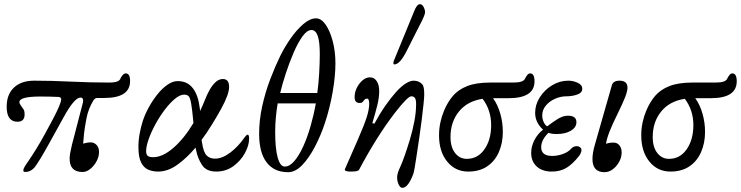

<svg xmlns="http://www.w3.org/2000/svg" viewBox="-20 -812 3554 921"><path d="M102 13Q88 13 93 -1Q98 -15 120 -45Q135 -67 155 -99.5Q175 -132 195 -168.5Q215 -205 233 -239Q251 -273 262 -298Q273 -324 273.5 -335Q274 -346 260 -347Q239 -348 217 -348.5Q195 -349 174 -349Q73 -349 73 -322Q73 -317 76.5 -311.5Q80 -306 84 -300Q88 -295 93 -287.5Q98 -280 98 -263Q98 -228 64 -228Q12 -228 12 -300Q12 -359 47 -392Q82 -425 144 -425Q229 -425 320.5 -420.5Q412 -416 503 -416Q529 -416 542 -421Q555 -426 558 -436Q562 -445 569 -452.5Q576 -460 583 -460Q604 -460 604 -423Q604 -342 480 -342H447Q440 -342 436 -339Q432 -336 429 -332Q403 -289 395 -245Q386 -199 383 -170.5Q380 -142 379 -123Q385 -125 395 -127Q405 -129 416 -129Q431 -129 443 -117Q455 -105 455 -83Q455 -60 443 -38Q431 -16 413 -1.5Q395 13 376 13Q314 13 314 -51Q314 -62 316.5 -77Q319 -92 325 -117L378 -321Q382 -344 366 -344Q337 -344 286 -251L218 -128Q191 -79 172.5 -49Q154 -19 145 -8Q135 3 124 8Q113 13 102 13Z M738 11Q713 11 691.5 2Q670 -7 657 -32.5Q644 -58 644 -107Q644 -139 650 -171.5Q656 -204 665 -232Q676 -265 694.5 -298.5Q713 -332 736 -360.5Q759 -389 784 -406Q809 -423 832 -423Q879 -423 905 -389Q931 -355 938 -295Q939 -289 940 -280Q953 -307 964 -335Q972 -356 984.5 -379Q997 -402 1013.5 -417.5Q1030 -433 1049 -433Q1079 -433 1079 -395Q1079 -360 1042 -292Q1021 -254 997 -215Q973 -176 947 -141Q948 -134 949 -128Q956 -82 971 -66.5Q986 -51 1011 -51Q1046 -51 1084.5 -80Q1123 -109 1154 -154Q1163 -166 1168 -166Q1175 -166 1175 -147Q1175 -115 1155 -78Q1135 -41 1099.5 -15Q1064 11 1017 11Q970 11 949.5 -20Q929 -51 921 -90Q919 -97 918 -104Q876 -54 830.5 -21.5Q785 11 738 11ZM681 -87Q681 -71 688.5 -64.5Q696 -58 715 -58Q760 -58 811.5 -102.5Q863 -147 908 -222Q902 -287 897 -315.5Q892 -344 884.5 -351Q877 -358 863 -358Q843 -358 818.5 -337.5Q794 -317 769.5 -284.5Q745 -252 725 -215Q705 -178 693 -144Q681 -110 681 -87Z M1362 14Q1295 14 1259 -33Q1223 -80 1223 -170Q1223 -236 1238 -303.5Q1253 -371 1276.5 -432.5Q1300 -494 1324 -543Q1345 -586 1374 -627.5Q1403 -669 1435 -696.5Q1467 -724 1496 -724Q1521 -724 1542 -694Q1563 -664 1576 -614.5Q1589 -565 1589 -508Q1589 -447 1575.5 -369.5Q1562 -292 1538 -220Q1519 -163 1491 -109Q1463 -55 1430 -20.5Q1397 14 1362 14ZM1324 -366H1502Q1508 -408 1511 -460Q1514 -512 1514 -552Q1514 -612 1504 -640Q1494 -668 1474 -668Q1453 -668 1431 -637.5Q1409 -607 1388.5 -559.5Q1368 -512 1351 -460Q1334 -408 1324 -366ZM1346 -13Q1369 -13 1391.5 -39Q1414 -65 1434 -108.5Q1454 -152 1469.5 -206Q1485 -260 1495 -316H1312Q1307 -287 1303.5 -252Q1300 -217 1300 -178Q1300 -100 1312 -56.5Q1324 -13 1346 -13Z M1910 89Q1900 89 1892.5 73.5Q1885 58 1885 39Q1885 29 1888.5 17Q1892 5 1901 -14Q1909 -31 1921 -65Q1933 -99 1946 -142Q1959 -185 1967.5 -229.5Q1976 -274 1976 -312Q1976 -334 1970.5 -342Q1965 -350 1953 -350Q1944 -350 1924 -329.5Q1904 -309 1876 -273Q1788 -159 1702 3Q1697 11 1663 11Q1634 11 1634 2Q1634 0 1634.5 -1Q1635 -2 1636 -4L1696 -141Q1727 -212 1739 -249.5Q1751 -287 1751 -315Q1751 -339 1741 -339Q1733 -339 1729 -334Q1725 -329 1720 -323.5Q1715 -318 1705 -318Q1681 -318 1681 -346Q1681 -370 1692 -391.5Q1703 -413 1719.5 -427Q1736 -441 1755 -441Q1775 -441 1787 -423Q1799 -405 1799 -375Q1799 -344 1790 -307.5Q1781 -271 1766 -221L1776 -219Q1802 -267 1828.5 -305Q1855 -343 1881 -372Q1906 -399 1927 -412Q1948 -425 1964 -425Q1990 -425 2005 -408Q2011 -402 2013 -389Q2015 -376 2015 -359Q2015 -344 2011.5 -311.5Q2008 -279 2003 -238Q1998 -197 1991.5 -153.5Q1985 -110 1979.5 -72.5Q1974 -35 1969.5 -9.5Q1965 16 1963 21Q1938 89 1910 89ZM1872 -503Q1867 -503 1867 -510Q1867 -512 1867.5 -514.5Q1868 -517 1869 -520L1965 -754Q1979 -792 1994 -792Q2005 -792 2012 -778.5Q2019 -765 2019 -753Q2019 -747 2013 -732Q2007 -717 1990 -685L1933 -572Q1899 -503 1872 -503Z M2226 11Q2164 11 2125 -37Q2086 -85 2086 -163Q2086 -195 2092.5 -225Q2099 -255 2110 -281Q2127 -322 2152.5 -352Q2178 -382 2221 -399Q2264 -416 2332 -416H2443Q2492 -416 2499 -436Q2504 -446 2510 -453Q2516 -460 2523 -460Q2544 -460 2544 -422Q2544 -341 2420 -341H2345Q2367 -311 2379.5 -268Q2392 -225 2392 -179Q2392 -126 2373 -82.5Q2354 -39 2317 -14Q2280 11 2226 11ZM2141 -155Q2141 -106 2163 -78Q2185 -50 2219 -50Q2272 -50 2304 -96Q2336 -142 2336 -212Q2336 -284 2295 -338Q2222 -327 2181.5 -277Q2141 -227 2141 -155Z M2627 11Q2581 11 2554.5 -13.5Q2528 -38 2528 -79Q2528 -109 2543 -139Q2558 -169 2585 -190Q2568 -205 2557.5 -225.5Q2547 -246 2547 -271Q2547 -310 2569.5 -345.5Q2592 -381 2628.5 -403Q2665 -425 2706 -425Q2729 -425 2751 -415Q2773 -405 2773 -386Q2773 -367 2749 -358.5Q2725 -350 2697 -350Q2668 -350 2641 -337.5Q2614 -325 2597.5 -304.5Q2581 -284 2581 -258Q2581 -242 2588 -226.5Q2595 -211 2605 -206Q2628 -224 2654 -240.5Q2680 -257 2704 -257Q2745 -257 2745 -226Q2745 -201 2718.5 -185Q2692 -169 2649 -169Q2628 -169 2611 -175Q2576 -141 2576 -106Q2576 -64 2629 -64Q2655 -64 2680.5 -73.5Q2706 -83 2719 -98Q2729 -109 2741.5 -110.5Q2754 -112 2760 -107Q2771 -101 2769 -88.5Q2767 -76 2757 -63Q2726 -24 2696.5 -6.5Q2667 11 2627 11Z M2880 14Q2822 14 2822 -49Q2822 -63 2824.5 -79Q2827 -95 2833 -116L2915 -403Q2921 -425 2952 -425Q2990 -425 2990 -391Q2990 -376 2979.5 -348Q2969 -320 2942 -265Q2917 -215 2903.5 -180Q2890 -145 2887 -122Q2901 -128 2924 -128Q2941 -128 2951.5 -114.5Q2962 -101 2962 -81Q2962 -57 2950 -35.5Q2938 -14 2919.5 0Q2901 14 2880 14Z M3196 11Q3134 11 3095 -37Q3056 -85 3056 -163Q3056 -195 3062.5 -225Q3069 -255 3080 -281Q3097 -322 3122.5 -352Q3148 -382 3191 -399Q3234 -416 3302 -416H3413Q3462 -416 3469 -436Q3474 -446 3480 -453Q3486 -460 3493 -460Q3514 -460 3514 -422Q3514 -341 3390 -341H3315Q3337 -311 3349.5 -268Q3362 -225 3362 -179Q3362 -126 3343 -82.5Q3324 -39 3287 -14Q3250 11 3196 11ZM3111 -155Q3111 -106 3133 -78Q3155 -50 3189 -50Q3242 -50 3274 -96Q3306 -142 3306 -212Q3306 -284 3265 -338Q3192 -327 3151.5 -277Q3111 -227 3111 -155Z"/></svg>

Font: Junicode
Style: Italic
Weight: 400
Italic angle: -11°
Designer: Peter S. Baker
Version: Version 2.100; ttfautohint (v1.8.4)